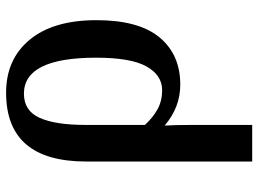

<svg xmlns="http://www.w3.org/2000/svg" viewBox="-126 -460 827 614"><g transform="rotate(-90 287.0 -153.5)"><path d="M77 -291Q77 -547 297 -547Q404 -547 466.5 -471.5Q529 -396 529 -258Q529 -123 474 -56.5Q419 10 323 10Q250 10 192 -40Q194 -4 194 49V240H77ZM409 -259Q409 -490 294 -490Q239 -490 216.5 -439.5Q194 -389 194 -293V-103Q218 -77 244.5 -62.5Q271 -48 305 -48Q353 -48 381 -98Q409 -148 409 -259Z"/></g></svg>

Font: Noto Serif NarrowSemiBold
Style: Regular
Weight: 600
Width: 4
Designer: Monotype Design Team
Foundry: Monotype Imaging Inc.
Version: Version 1.001